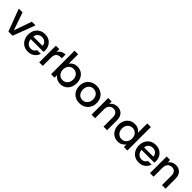

<svg xmlns="http://www.w3.org/2000/svg" viewBox="442 -2367 4045 4045"><g transform="rotate(45 2464.5 -344.0)"><path d="M199 0 12 -496H124L262 -98L401 -496H511L324 0Z M786 12Q713 12 657 -21Q601 -54 569.5 -113Q538 -172 538 -248Q538 -327 569 -385Q600 -443 656.5 -475.5Q713 -508 787 -508Q859 -508 913 -476.5Q967 -445 997.5 -391Q1028 -337 1028 -268Q1028 -254 1027.5 -244Q1027 -234 1025 -220H644Q647 -178 665 -145.5Q683 -113 714 -94.5Q745 -76 785 -76Q828 -76 858.5 -95.5Q889 -115 904 -151H1014Q1001 -106 970.5 -69Q940 -32 894 -10Q848 12 786 12ZM645 -295H920Q918 -353 879 -386.5Q840 -420 784 -420Q734 -420 693 -389Q652 -358 645 -295Z M1117 0V-496H1219L1222 -412Q1247 -457 1290.5 -482.5Q1334 -508 1393 -508V-397H1364Q1293 -397 1258 -360.5Q1223 -324 1223 -249V0Z M1750 12Q1694 12 1648.5 -10.5Q1603 -33 1576 -76L1572 0H1470V-700H1576V-420Q1602 -459 1646 -483.5Q1690 -508 1750 -508Q1823 -508 1876.5 -474Q1930 -440 1959 -381Q1988 -322 1988 -249Q1988 -176 1959 -116.5Q1930 -57 1876.5 -22.5Q1823 12 1750 12ZM1728 -81Q1774 -81 1808 -102.5Q1842 -124 1861 -162.5Q1880 -201 1880 -249Q1880 -299 1860.5 -336.5Q1841 -374 1807 -395Q1773 -416 1728 -416Q1684 -416 1650 -394.5Q1616 -373 1596.5 -335.5Q1577 -298 1577 -248Q1577 -200 1596.5 -162Q1616 -124 1650 -102.5Q1684 -81 1728 -81Z M2319 12Q2247 12 2189.5 -19.5Q2132 -51 2098.5 -110Q2065 -169 2065 -249Q2065 -329 2099.5 -387Q2134 -445 2192.5 -476.5Q2251 -508 2323 -508Q2395 -508 2453 -477Q2511 -446 2546 -388Q2581 -330 2581 -249Q2581 -173 2547.5 -114Q2514 -55 2455 -21.5Q2396 12 2319 12ZM2320 -80Q2364 -80 2398.5 -102Q2433 -124 2453 -162.5Q2473 -201 2473 -250Q2473 -300 2453.5 -337.5Q2434 -375 2400 -395.5Q2366 -416 2321 -416Q2274 -416 2240.5 -394Q2207 -372 2189.5 -334.5Q2172 -297 2172 -249Q2172 -194 2192.5 -156Q2213 -118 2247 -99Q2281 -80 2320 -80Z M2676 0V-496H2778L2780 -423Q2805 -464 2849.5 -486Q2894 -508 2944 -508Q3031 -508 3085 -453.5Q3139 -399 3139 -291V0H3033V-278Q3033 -345 3003 -381.5Q2973 -418 2913 -418Q2854 -418 2818 -377.5Q2782 -337 2782 -266V0Z M3464 12Q3390 12 3336.5 -23.5Q3283 -59 3254.5 -118Q3226 -177 3226 -250Q3226 -322 3254.5 -380.5Q3283 -439 3336.5 -473.5Q3390 -508 3464 -508Q3519 -508 3564 -485.5Q3609 -463 3637 -422V-700H3744V0H3641L3637 -77Q3613 -38 3568 -13Q3523 12 3464 12ZM3485 -81Q3532 -81 3566 -103Q3600 -125 3618 -163Q3636 -201 3636 -248Q3636 -302 3615.5 -339Q3595 -376 3560.5 -396Q3526 -416 3484 -416Q3441 -416 3407 -395Q3373 -374 3353.5 -337Q3334 -300 3334 -249Q3334 -199 3354 -161Q3374 -123 3408 -102Q3442 -81 3485 -81Z M4087 12Q4014 12 3958 -21Q3902 -54 3870.5 -113Q3839 -172 3839 -248Q3839 -327 3870 -385Q3901 -443 3957.5 -475.5Q4014 -508 4088 -508Q4160 -508 4214 -476.5Q4268 -445 4298.5 -391Q4329 -337 4329 -268Q4329 -254 4328.5 -244Q4328 -234 4326 -220H3945Q3948 -178 3966 -145.5Q3984 -113 4015 -94.5Q4046 -76 4086 -76Q4129 -76 4159.5 -95.5Q4190 -115 4205 -151H4315Q4302 -106 4271.5 -69Q4241 -32 4195 -10Q4149 12 4087 12ZM3946 -295H4221Q4219 -353 4180 -386.5Q4141 -420 4085 -420Q4035 -420 3994 -389Q3953 -358 3946 -295Z M4418 0V-496H4520L4522 -423Q4547 -464 4591.5 -486Q4636 -508 4686 -508Q4773 -508 4827 -453.5Q4881 -399 4881 -291V0H4775V-278Q4775 -345 4745 -381.5Q4715 -418 4655 -418Q4596 -418 4560 -377.5Q4524 -337 4524 -266V0Z"/></g></svg>

Font: Rethink Sans Medium
Style: Regular
Weight: 500
Designer: The Rethink Sans project authors (Hans Thiessen). DM Sans designed by Colophon Foundry.
Foundry: Rethink Communications LLC
Version: Version 1.001